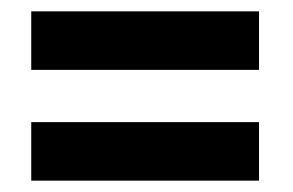

<svg xmlns="http://www.w3.org/2000/svg" viewBox="-20 -498 516 338"><path d="M35 -283H436V-180H35ZM35 -478H436V-375H35Z"/></svg>

Font: Khand Semibold
Style: Regular
Weight: 600
Designer: Devanagari: Sanchit Sawaria, Jyotish Sonowal; Latin: Satya Rajpurohit
Foundry: Indian Type Foundry
Version: Version 1.100;PS 1.0;hotconv 1.0.78;makeotf.lib2.5.61930; tt